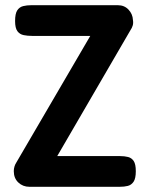

<svg xmlns="http://www.w3.org/2000/svg" viewBox="-20 -707 574 738"><path d="M93 11Q68 11 50.5 -5.5Q33 -22 33 -49Q33 -58 35.5 -66.5Q38 -75 42 -81L327 -569H103Q86 -569 71 -572Q56 -575 47 -587Q38 -599 38 -626Q38 -655 46.5 -667.5Q55 -680 69 -683.5Q83 -687 100 -687H433Q458 -687 474 -670Q490 -653 491 -630Q493 -618 490 -608.5Q487 -599 482 -592L200 -107H442Q459 -107 472.5 -103.5Q486 -100 494 -88Q502 -76 502 -49Q502 -21 493.5 -8.5Q485 4 471.5 7.5Q458 11 440 11Z"/></svg>

Font: Fredoka SemiCondensed Medium
Style: Regular
Weight: 500
Width: 4
Designer: Ben Nathan
Foundry: Milena B. Brandão, Ben Nathan
Version: Version 2.001